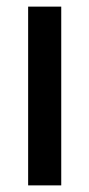

<svg xmlns="http://www.w3.org/2000/svg" viewBox="-20 -560 270 580"><path d="M165 0H65V-540H165Z"/></svg>

Font: Avrile Sans Condensed Medium
Style: Regular
Weight: 500
Width: 3
Designer: Monotype Design Team
Foundry: Monotype Imaging Inc.
Version: Version 2.001;September 10, 2019;FontCreator 11.5.0.2425 64-